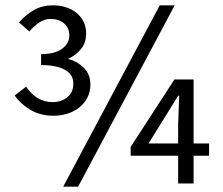

<svg xmlns="http://www.w3.org/2000/svg" viewBox="-20 -688 836 720"><path d="M78 -363Q96 -336 121 -320.5Q146 -305 177 -305Q209 -305 232 -323Q255 -341 255 -375Q255 -409 223 -426.5Q191 -444 134 -444V-485Q185 -485 212.5 -505Q240 -525 240 -555Q240 -583 220.5 -600Q201 -617 169 -617Q147 -617 127 -603.5Q107 -590 90 -570L51 -604Q77 -633 107.5 -650.5Q138 -668 179 -668Q204 -668 226.5 -661Q249 -654 266 -640.5Q283 -627 293 -607.5Q303 -588 303 -563Q303 -528 284 -504.5Q265 -481 235 -467Q268 -459 293.5 -434.5Q319 -410 319 -371Q319 -344 308 -322.5Q297 -301 278 -285.5Q259 -270 233.5 -262Q208 -254 180 -254Q132 -254 95 -275.5Q58 -297 35 -330ZM217 12 579 -668H635L273 12ZM648 -150V-220L652 -329H648L598 -248L537 -150ZM764 -104H706V0H648V-104H470V-137L634 -390H706V-150H764Z"/></svg>

Font: Myanmar Sanpya
Style: Regular
Weight: 400
Designer: Danh Hong
Foundry: Google Inc.
Version: Version 2.00 November 22, 2015